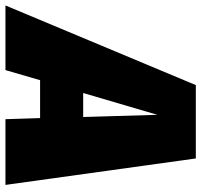

<svg xmlns="http://www.w3.org/2000/svg" viewBox="-107 -701 738 704"><g transform="rotate(90 262.0 -349.0)"><path d="M347 0 343 -127H204L167 0H-70L222 -698H491L588 0ZM251 -285H339L331 -557Z"/></g></svg>

Font: Fira Sans Ultra
Style: Italic
Weight: 950
Italic angle: -8°
Designer: Carrois Corporate & Edenspiekermann AG
Foundry: Carrois Corporate GbR & Edenspiekermann AG
Version: Version 4.203;PS 004.203;hotconv 1.0.88;makeotf.lib2.5.64775